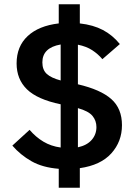

<svg xmlns="http://www.w3.org/2000/svg" viewBox="-20 -800 640 902"><path d="M256 82V-7Q180 -13 128 -42.5Q76 -72 38 -116L119 -190Q148 -156 184 -134.5Q220 -113 265 -107V-310Q155 -333 106.5 -380.5Q58 -428 58 -502Q58 -582 110 -630.5Q162 -679 256 -690V-780H355V-690Q418 -683 463.5 -659Q509 -635 543 -593L461 -522Q441 -546 413.5 -564Q386 -582 346 -590V-404Q453 -379 503 -334.5Q553 -290 553 -212Q553 -135 503 -79.5Q453 -24 355 -10V82ZM179 -507Q179 -472 199.5 -453Q220 -434 265 -422V-591Q179 -576 179 -507ZM433 -203Q433 -233 414.5 -255.5Q396 -278 346 -292V-108Q388 -117 410.5 -142.5Q433 -168 433 -203Z"/></svg>

Font: IBM Plex Sans KR SemiBold
Style: Regular
Weight: 600
Designer: Mike Abbink; Paul van der Laan; Pieter van Rosmalen; Wujin Sim; Chorong Kim; Dohee Lee;
Foundry: Sandoll Inc.
Version: Version 1.000